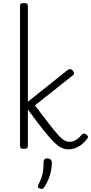

<svg xmlns="http://www.w3.org/2000/svg" viewBox="-20 -973 604 1274"><path d="M138 15Q125 15 119 10.5Q113 6 113 -4V-934Q113 -944 119 -948.5Q125 -953 138 -953Q152 -953 158.5 -948.5Q165 -944 165 -934V-298L427 -507Q437 -515 446.5 -514.5Q456 -514 463 -504Q469 -497 471 -488.5Q473 -480 462 -472L212 -274Q271 -195 308.5 -147Q346 -99 369 -74Q392 -49 408.5 -40.5Q425 -32 441 -32Q454 -32 466.5 -36Q479 -40 493 -50.5Q507 -61 523 -79Q530 -87 537 -87Q544 -87 552 -81Q561 -76 563 -68Q565 -60 559 -53Q535 -22 512 -7Q489 8 469 13Q449 18 436 18Q410 18 387 7Q364 -4 335.5 -32.5Q307 -61 266 -113Q225 -165 165 -246V-4Q165 6 158.5 10.5Q152 15 138 15ZM244 278Q233 274 231.5 267.5Q230 261 237 248Q249 223 256 203Q263 183 266 160Q269 137 269 102Q269 91 275 84.5Q281 78 294 78Q309 78 316.5 86Q324 94 324 106Q324 133 318.5 161Q313 189 302 215.5Q291 242 276 266Q269 276 262 279.5Q255 283 244 278Z"/></svg>

Font: Playwrite US Modern ExtraLight
Style: Regular
Weight: 250
Designer: Veronika Burian, José Scaglione
Foundry: TypeTogether
Version: Version 1.003